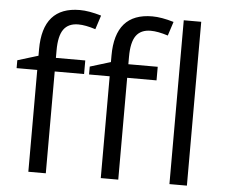

<svg xmlns="http://www.w3.org/2000/svg" viewBox="-53 -826 1038 887"><g transform="rotate(5 466.0 -382.5)"><path d="M663.1 -472.2H526.9V0H445.8V-472.2H350.1V-508.8L445.8 -538.1V-567.9Q445.8 -765.1 618.2 -765.1Q660.6 -765.1 717.8 -748L696.8 -683.1Q649.9 -698.2 616.7 -698.2Q570.8 -698.2 548.8 -667.7Q526.9 -637.2 526.9 -569.8V-535.2H663.1ZM327.1 -472.2H190.9V0H109.9V-472.2H14.2V-508.8L109.9 -538.1V-567.9Q109.9 -765.1 282.2 -765.1Q324.7 -765.1 381.8 -748L360.8 -683.1Q314 -698.2 280.8 -698.2Q234.9 -698.2 212.9 -667.7Q190.9 -637.2 190.9 -569.8V-535.2H327.1ZM845.2 0H764.2V-759.8H845.2Z"/></g></svg>

Font: f07686384
Style: Regular
Weight: 400
Foundry: Ascender Corporation
Version: Version 1.10